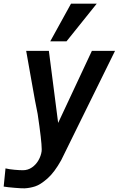

<svg xmlns="http://www.w3.org/2000/svg" viewBox="-32 -827 652 1045"><path d="M92.5 99.5Q120 99.5 142 84.2Q164 69 177.5 45.2Q191 21.5 194.5 -3.5Q195 -6.5 195 -15Q195 -59 173 -206.5Q163 -251 134.5 -414.5Q126.5 -464 110.5 -550H234L284.5 -158L468 -550H594Q555 -469 407 -170.5Q306 35 301 45Q264 111.5 225.8 145Q187.5 178.5 159 187.5Q130.5 196.5 102.5 198Q86.5 198.5 47.2 195.2Q8 192 -12 188.5L-2 89.5Q18.5 94.5 46.8 97Q75 99.5 92.5 99.5ZM241.5 -602 354.5 -807H494.5L330 -602Z"/></svg>

Font: JuliaMono SemiBold
Style: Italic
Weight: 600
Italic angle: -9°
Monospace: yes
Designer: cormullion
Foundry: corm
Version: Version 0.056; ttfautohint (v1.8.4)